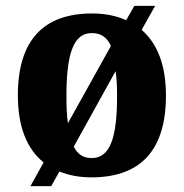

<svg xmlns="http://www.w3.org/2000/svg" viewBox="-20 -596 628 656"><path d="M129 -41 84 40H155L183 -10C215 3 251 10 292 10C460 10 547 -82 547 -270C547 -374 517 -448 464 -494L510 -576H439L411 -527C378 -542 339 -550 295 -550C128 -550 41 -458 41 -270C41 -163 72 -87 129 -41ZM359 -439 212 -175C208 -202 207 -234 207 -270C207 -411 231 -483 293 -483C325 -483 345 -469 359 -439ZM294 -56C264 -56 246 -68 232 -95L375 -353C379 -326 380 -298 380 -268C380 -128 357 -56 294 -56Z"/></svg>

Font: Noto Serif Hebrew SemiCondensed ExtraBold
Style: Regular
Weight: 800
Width: 4
Designer: Monotype Design Team
Foundry: Monotype Imaging Inc.
Version: Version 2.004